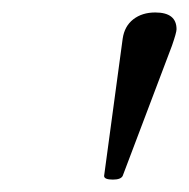

<svg xmlns="http://www.w3.org/2000/svg" viewBox="-20 -687 303 308"><path d="M161.1 -398.9Q147 -398.9 147 -404.8L176.8 -625Q179.7 -645 193.8 -656Q208 -667 229 -667Q263.2 -667 263.2 -640.1Q263.2 -634.8 255.9 -613.8L176.8 -404.8Q173.8 -398.9 161.1 -398.9Z"/></svg>

Font: Junicode SmCond
Style: Italic
Weight: 400
Width: 4
Italic angle: -11°
Designer: Peter S. Baker
Version: Version 2.206